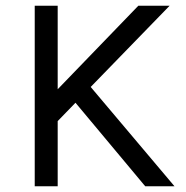

<svg xmlns="http://www.w3.org/2000/svg" viewBox="-20 -649 649 669"><path d="M181 -629V-338L462 -629H571L296 -346L588 0H486L243 -291L181 -227V0H101V-629Z"/></svg>

Font: Karla
Style: Regular
Weight: 400
Designer: Jonathan Pinhorn
Version: Version 1.000